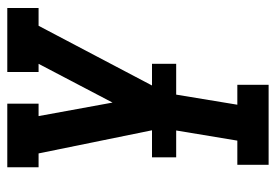

<svg xmlns="http://www.w3.org/2000/svg" viewBox="-138 -432 775 540"><g transform="rotate(-90 250.0 -162.5)"><path d="M56 205V117H124L159 -94L88 -442H49V-530H228V-442H193L231 -234L340 -442H317V-530H497V-442H447L258 -83L225 117H281V205ZM77 -55V-123H340V-55Z"/></g></svg>

Font: Iosevka Slab Semibold
Style: Italic
Weight: 600
Italic angle: -9°
Monospace: yes
Designer: Belleve Invis
Foundry: Belleve Invis
Version: Version 11.1.1; ttfautohint (v1.8.3)